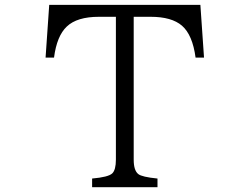

<svg xmlns="http://www.w3.org/2000/svg" viewBox="-20 -780 1040 800"><path d="M185.1 -759.8H814.9L830.1 -540H794.9Q782.2 -634.8 738.3 -672.9Q695.3 -710 607.9 -710H537.1V-114.7Q537.1 -69.8 556.2 -54.7Q571.3 -42.5 636.2 -36.1V0H363.8V-36.1Q431.6 -42 447.8 -57.6Q462.9 -72.3 462.9 -114.7V-710H392.1Q300.8 -710 258.3 -669.4Q216.8 -630.4 205.1 -540H169.9Z"/></svg>

Font: BIZ UDMincho
Style: Regular
Weight: 400
Monospace: yes
Designer: TypeBank Co., Ltd.
Foundry: Morisawa Inc.
Version: Version 1.06